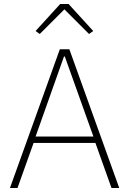

<svg xmlns="http://www.w3.org/2000/svg" viewBox="-20 -946 650 966"><path d="M541 0 460 -227H149L68 0H30L281 -698H329L580 0ZM306 -662H302L159 -259H450ZM325 -926 449 -790 428 -775 304 -899 180 -775 159 -790 283 -926Z"/></svg>

Font: IBM Plex Sans Hebrew ExtLt
Style: Regular
Weight: 200
Designer: Mike Abbink, Paul van der Laan, Pieter van Rosmalen, Yanek Iontef
Foundry: Bold Monday
Version: Version 1.3